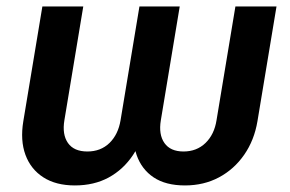

<svg xmlns="http://www.w3.org/2000/svg" viewBox="-20 -561 892 591"><path d="M210.4 9.8Q152.3 9.8 113.5 -15.1Q74.7 -40 58.3 -84.5Q42 -128.9 51.8 -188L110.4 -541H236.3L178.2 -190.9Q170.9 -147 189.2 -120.8Q207.5 -94.7 249 -94.7Q290 -94.7 316.9 -120.8Q343.8 -147 351.1 -190.9L409.2 -541H533.2L475.1 -190.9Q467.8 -147 486.1 -120.8Q504.4 -94.7 544.9 -94.7Q585.4 -94.7 612.5 -120.8Q639.6 -147 646.5 -190.9L704.6 -541H831.1L772.5 -188Q762.7 -129.4 731.7 -84.7Q700.7 -40 654.1 -15.1Q607.4 9.8 549.3 9.8Q490.2 9.8 453.1 -14.9Q416 -39.6 400.6 -83.7Q385.3 -127.9 392.6 -188H431.6Q418.9 -127.9 389.2 -83.5Q359.4 -39.1 314.5 -14.6Q269.5 9.8 210.4 9.8Z"/></svg>

Font: Inter 17pt SemiBold
Style: Italic
Weight: 600
Italic angle: -9.3988°
Version: Version 4.001;git-66647c0bb